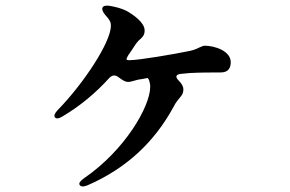

<svg xmlns="http://www.w3.org/2000/svg" viewBox="-20 -612 1040 689"><path d="M177 -191C182 -185 191 -186 204 -194C268 -232 323 -278 372 -332C383 -344 395 -344 408 -333C420 -324 430 -318 439 -318C446 -318 454 -320 464 -323C471 -325 477 -327 487 -328C488 -328 488 -328 489 -328C490 -328 492 -329 493 -329L509 -332H510C510 -332 516 -327 518 -312C519 -309 519 -305 519 -300C519 -231 429 -73 281 28C267 38 262 46 266 52C270 58 279 59 294 53C434 -8 534 -102 603 -229C608 -239 612 -245 619 -254C620 -254 620 -255 621 -256L624 -260C631 -268 638 -276 638 -291C638 -302 632 -312 622 -322C608 -336 610 -345 630 -347C642 -348 653 -349 662 -350C700 -352 742 -352 772 -352C801 -352 808 -370 808 -389C808 -429 751 -448 714 -448C709 -448 702 -444 694 -441L688 -438C679 -434 668 -430 649 -427C612 -419 479 -396 445 -396C442 -396 439 -396 436 -397C431 -397 436 -409 448 -425C454 -434 461 -444 468 -455C472 -460 477 -467 485 -473C493 -481 499 -487 499 -503C499 -531 459 -559 434 -573C416 -582 396 -587 374 -591C360 -593 351 -591 348 -585C345 -579 348 -570 358 -558C374 -541 378 -532 378 -520C378 -460 279 -311 187 -217C176 -205 173 -197 177 -191Z"/></svg>

Font: 寒蝉锦书宋Pro Soft
Style: Regular
Weight: 700
Designer: 寒蝉锦书宋{Warren} 思源宋体{Ryoko NISHIZUKA 西塚涼子 (kana & ideographs); Frank Grießhammer (Latin, Greek & Cyrillic); Wenlong ZHANG 
Foundry: Adobe & ChillType
Version: Version 2.000;Glyphs 3.1.1 (3135)